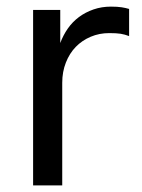

<svg xmlns="http://www.w3.org/2000/svg" viewBox="-20 -560 430 580"><path d="M80 0V-530H162V-430Q171 -454 185 -474Q199 -494 218.5 -508.5Q238 -523 262.5 -531.5Q287 -540 315 -540Q335 -540 347.5 -538Q360 -536 370 -533V-451Q357 -456 344.5 -458Q332 -460 310 -460Q280 -460 254 -449Q228 -438 209 -418.5Q190 -399 179 -371Q168 -343 168 -310V0Z"/></svg>

Font: Golos Text VF
Style: Regular
Weight: 400
Designer: A.Korolkova, Vitaly Kuzmin
Foundry: ParaType Ltd
Version: Version 2.003